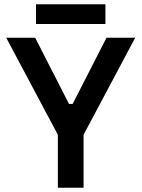

<svg xmlns="http://www.w3.org/2000/svg" viewBox="-20 -876 661 896"><path d="M250 0V-247L9 -700H144L302 -391H319L477 -700H611L370 -247V0ZM148 -764V-856H472V-764Z"/></svg>

Font: Space Grotesk SemiBold
Style: Regular
Weight: 600
Designer: Florian Karsten
Foundry: Florian Karsten
Version: Version 2.000